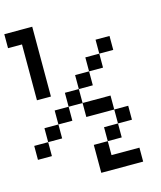

<svg xmlns="http://www.w3.org/2000/svg" viewBox="-132 -1012 931 1107"><g transform="rotate(-15 333.5 -458.5)"><path d="M0 -166.7V-250H83.3V-166.7ZM0 -833.3V-916.7H166.7V-500H83.3V-833.3ZM166.7 -333.3V-416.7H250V-333.3ZM166.7 -250H83.3V-333.3H166.7ZM333.3 -166.7H416.7V-83.3H583.3V0H333.3ZM333.3 -416.7H500V-333.3H333.3ZM333.3 -500V-416.7H250V-500ZM333.3 -583.3H416.7V-500H333.3ZM500 -166.7H416.7V-250H500ZM500 -333.3H583.3V-250H500ZM500 -583.3H416.7V-666.7H500ZM500 -666.7V-750H583.3V-666.7Z"/></g></svg>

Font: Galmuri11 Condensed
Style: Regular
Weight: 400
Width: 3
Designer: Lee Minseo (quiple)
Version: Version 2.399;hotconv 1.1.1;makeotfexe 2.6.0 DEVELOPMENT